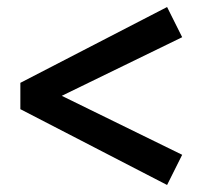

<svg xmlns="http://www.w3.org/2000/svg" viewBox="-20 -597 584 547"><path d="M499 -491 156 -324 499 -156 456 -70 38 -286V-361L456 -577Z"/></svg>

Font: TypoPRO Source Serif Pro
Style: Bold
Weight: 700
Designer: Frank Grießhammer
Foundry: Adobe Systems Incorporated
Version: Version 1.017;PS 1.0;hotconv 1.0.79;makeotf.lib2.5.61930